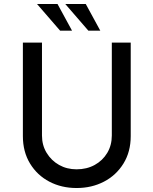

<svg xmlns="http://www.w3.org/2000/svg" viewBox="-20 -937 771 965"><path d="M191 -256Q191 -207 214.5 -168.5Q238 -130 277 -108Q316 -86 365 -86Q416 -86 456 -108Q496 -130 519 -168.5Q542 -207 542 -256V-723H637V-253Q637 -174 600.5 -115Q564 -56 502.5 -24Q441 8 365 8Q289 8 228 -24Q167 -56 131 -115Q95 -174 95 -253V-723H191ZM166 -917H269L342 -783H282ZM308 -917H411L484 -783H424Z"/></svg>

Font: Josefin Sans Thin
Style: Regular
Weight: 400
Version: Version 2.000